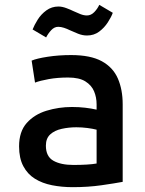

<svg xmlns="http://www.w3.org/2000/svg" viewBox="-20 -763 600 795"><path d="M281 12Q236 12 195.5 4Q155 -4 124.5 -23Q94 -42 76.5 -75Q59 -108 59 -157Q59 -218 90.5 -253.5Q122 -289 172.5 -304.5Q223 -320 278 -320Q307 -320 332.5 -317Q358 -314 380 -309V-331Q380 -360 369.5 -385Q359 -410 333.5 -426Q308 -442 262 -442Q218 -442 182 -435.5Q146 -429 125 -421L111 -512Q132 -521 177.5 -528Q223 -535 274 -535Q355 -535 401.5 -509.5Q448 -484 468 -438Q488 -392 488 -331V-10Q456 -4 400.5 4Q345 12 281 12ZM284 -80Q313 -80 338.5 -81.5Q364 -83 380 -86V-226Q365 -230 342 -233Q319 -236 296 -236Q265 -236 235.5 -229.5Q206 -223 188 -206.5Q170 -190 170 -160Q170 -115 201 -97.5Q232 -80 284 -80ZM171 -608 115 -641Q122 -659 136 -681.5Q150 -704 172 -720Q194 -736 222 -736Q237 -736 254.5 -729.5Q272 -723 284 -717Q299 -710 313 -704.5Q327 -699 340 -699Q357 -699 370.5 -713Q384 -727 391 -743L447 -710Q441 -693 426.5 -670.5Q412 -648 390.5 -632Q369 -616 340 -616Q322 -616 303 -623.5Q284 -631 269 -638Q257 -644 244.5 -648Q232 -652 221 -652Q205 -652 192 -638Q179 -624 171 -608Z"/></svg>

Font: Ubuntu Sans Mono Medium
Style: Regular
Weight: 500
Monospace: yes
Designer: Dalton Maag Ltd
Foundry: Dalton Maag Ltd
Version: Version 1.006